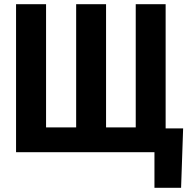

<svg xmlns="http://www.w3.org/2000/svg" viewBox="-20 -731 936 922"><path d="M201.2 -710.9V-119.1H345.7V-710.9H489.3V-119.1H631.8V-710.9H775.4V-114.3H859.4L849.6 170.9H721.7V0H57.1V-710.9Z"/></svg>

Font: RobotoCondensed-Bold
Style: Bold
Weight: 700
Designer: Google
Version: Version 2.001240; 2014